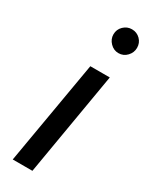

<svg xmlns="http://www.w3.org/2000/svg" viewBox="-191 -762 629 803"><g transform="rotate(30 123.5 -360.5)"><path d="M30 0 116 -500H210L125 0ZM190 -606Q167 -606 150 -623.5Q133 -641 133 -664Q133 -688 150 -704.5Q167 -721 190 -721Q214 -721 230.5 -704.5Q247 -688 247 -664Q247 -641 230.5 -623.5Q214 -606 190 -606Z"/></g></svg>

Font: Figtree Light Medium
Style: Italic
Weight: 500
Italic angle: -9.5°
Version: Version 2.000